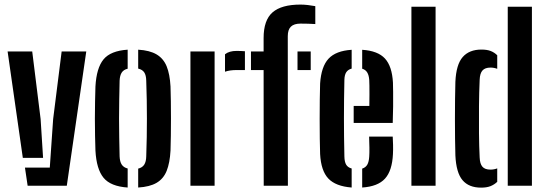

<svg xmlns="http://www.w3.org/2000/svg" viewBox="-20 -830 2445 858"><path d="M14 -600H124L161.5 -298L172.5 -124.5H82ZM91.5 -81H202.5L217.5 -298L255.5 -600H365.5L278.5 0H103.5Z M406.5 -157Q405.5 -185.5 404.8 -222.5Q404 -259.5 404 -299Q404 -338.5 404.8 -376Q405.5 -413.5 406.5 -443.5Q411 -526 442.5 -564.5Q474 -603 550.5 -608V-523Q532 -518.5 523.8 -505.5Q515.5 -492.5 514.5 -469.5Q513.5 -425.5 512.8 -383.5Q512 -341.5 512 -300Q512 -258.5 512.8 -216.5Q513.5 -174.5 514.5 -131Q515.5 -107.5 524 -94.5Q532.5 -81.5 550.5 -77V8Q474.5 3 442.8 -35.5Q411 -74 406.5 -157ZM597.5 8V-76.5Q616 -81 624.5 -94.2Q633 -107.5 633.5 -131Q635 -175 635.8 -217Q636.5 -259 636.5 -300.5Q636.5 -342 635.8 -383.8Q635 -425.5 633.5 -469.5Q633 -493.5 624.8 -506.2Q616.5 -519 597.5 -523.5V-608Q649 -605 679.8 -586.8Q710.5 -568.5 724.8 -533.5Q739 -498.5 742 -443.5Q743 -414.5 743.5 -377.8Q744 -341 744 -301.2Q744 -261.5 743.5 -224.2Q743 -187 742 -157Q739 -102 724.8 -66.5Q710.5 -31 679.8 -13Q649 5 597.5 8Z M831 0V-600H939V0ZM985.5 -509.5V-587.5Q1004 -602.5 1037.5 -602.5Q1048 -602.5 1058.2 -602Q1068.5 -601.5 1074.5 -601V-517H1038.5Q1006.5 -517 985.5 -509.5Z M1101.5 -517V-600H1158V-660Q1158 -740 1198 -774.8Q1238 -809.5 1322.5 -809.5Q1338 -809.5 1355.8 -807.5Q1373.5 -805.5 1389 -802.5V-722.5Q1373.5 -723.5 1356.8 -724Q1340 -724.5 1323 -724.5Q1294 -724.5 1280 -711Q1266 -697.5 1266 -668L1266.5 0H1158.5L1158 -517ZM1309.5 -517V-600H1368.5V-517Z M1410.5 -141.5Q1409.5 -170 1409 -211.2Q1408.5 -252.5 1408.5 -297.8Q1408.5 -343 1409 -385Q1409.5 -427 1410.5 -457Q1415.5 -532.5 1448.2 -567.8Q1481 -603 1551.5 -607.5V-523.5Q1535 -519 1527.2 -507Q1519.5 -495 1519 -473Q1518 -428.5 1517.5 -386Q1517 -343.5 1517 -301.5Q1517 -259.5 1517.5 -217.2Q1518 -175 1519 -130.5Q1519.5 -106.5 1527 -94Q1534.5 -81.5 1551.5 -77V8Q1480 2.5 1447.2 -32.2Q1414.5 -67 1410.5 -141.5ZM1598.5 8V-76.5Q1614 -81.5 1621.2 -94Q1628.5 -106.5 1630 -130.5Q1631 -146 1630.8 -168.8Q1630.5 -191.5 1629.5 -219.5H1735Q1736 -205.5 1736.5 -182.5Q1737 -159.5 1736 -141.5Q1732.5 -67 1700.5 -31.8Q1668.5 3.5 1598.5 8ZM1560.5 -280.5V-356.5H1630.5Q1631 -383.5 1631 -406.8Q1631 -430 1630.8 -447.2Q1630.5 -464.5 1630 -473Q1628.5 -494 1621 -506.2Q1613.5 -518.5 1598.5 -523V-607.5Q1668.5 -603 1700.2 -568.5Q1732 -534 1736 -461Q1736.5 -448 1736.8 -419.2Q1737 -390.5 1736.8 -354Q1736.5 -317.5 1735 -280.5Z M1818.5 0V-800H1926.5V0Z M2015 -135.5Q2014 -168.5 2013.5 -210.8Q2013 -253 2013 -298Q2013 -343 2013.5 -386Q2014 -429 2015 -464.5Q2018.5 -542 2047.8 -575.2Q2077 -608.5 2131.5 -608.5Q2156.5 -608.5 2173 -602Q2189.5 -595.5 2202 -583V-522.5Q2187.5 -528 2172 -528Q2147.5 -528 2136 -515Q2124.5 -502 2123.5 -473.5Q2121 -417.5 2120.5 -356Q2120 -294.5 2120.5 -235.2Q2121 -176 2123.5 -126.5Q2124.5 -98 2135.8 -85Q2147 -72 2172 -72Q2187.5 -72 2202 -77.5V-17.5Q2189 -5 2172 1.8Q2155 8.5 2130 8.5Q2075 8.5 2046.8 -25Q2018.5 -58.5 2015 -135.5ZM2249 0V-800H2357V0Z"/></svg>

Font: Big Shoulders Stencil Display Thin
Style: Bold
Weight: 700
Version: Version 2.001